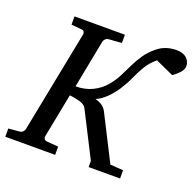

<svg xmlns="http://www.w3.org/2000/svg" viewBox="-137 -814 959 942"><g transform="rotate(20 343.0 -343.5)"><path d="M701.2 -628.9Q701.2 -611.8 686.3 -595Q671.4 -578.1 650.9 -564L556.2 -606.9Q524.4 -580.6 505.9 -549.1Q487.3 -517.6 472.2 -483.6Q457 -449.7 435.1 -416Q413.1 -383.3 387.9 -359.4Q362.8 -335.4 336.9 -325.2Q363.3 -318.4 377 -307.1Q390.6 -295.9 397.9 -280.8L516.1 -47.9L584 -43V0H419.9V-32.2L301.8 -264.2Q293.9 -281.2 265.1 -289.3Q236.3 -297.4 212.9 -298.8L168 -68.8Q166.5 -62.5 170.4 -55.7Q174.3 -48.8 185.1 -47.9L245.1 -43V0H-15.1V-43L42 -47.9Q52.7 -48.8 59.1 -55.7Q65.4 -62.5 66.9 -68.8L171.9 -602.1Q173.3 -608.9 169.9 -615.7Q166.5 -622.6 155.8 -623L102.1 -627.9V-670.9H365.2V-627.9L298.8 -623Q288.6 -622.6 281.5 -615.7Q274.4 -608.9 272.9 -602.1L224.1 -350.1Q272.9 -350.1 311.8 -369.1Q350.6 -388.2 376 -418.9Q399.4 -446.3 414.8 -476.3Q430.2 -506.3 444.6 -536.9Q459 -567.4 478.8 -596.9Q498.5 -626.5 530.8 -652.8Q552.7 -670.9 578.1 -679Q603.5 -687 628.9 -687Q664.1 -687 682.6 -670.2Q701.2 -653.3 701.2 -628.9Z"/></g></svg>

Font: Charis
Style: Italic
Weight: 400
Italic angle: -11°
Designer: Walt Agee, Miriam Martin, Annie Olsen, Victor Gaultney, Lorna Priest, Alan Ward, Bob Hallissy, Martin Hosken, Sharon Cor
Foundry: SIL Global
Version: Version 7.000